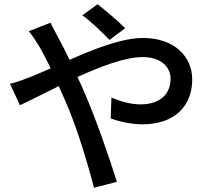

<svg xmlns="http://www.w3.org/2000/svg" viewBox="-20 -834 979 905"><path d="M27 -439 74 -338C118 -358 183 -392 257 -428L289 -356C343 -232 392 -69 423 51L531 23C497 -87 429 -282 378 -398C368 -422 357 -446 345 -471C455 -521 570 -565 652 -565C739 -565 784 -518 784 -463C784 -392 736 -342 642 -342C595 -342 545 -357 505 -374L502 -276C538 -262 597 -248 651 -248C804 -248 886 -335 886 -459C886 -570 799 -655 655 -655C553 -655 426 -604 308 -552C290 -589 272 -625 255 -656C245 -673 227 -710 218 -727L116 -687C134 -665 155 -632 168 -610C184 -582 201 -549 219 -512C182 -496 147 -480 115 -468C98 -461 60 -447 27 -439ZM368 -762C409 -733 460 -683 496 -646L570 -701C534 -738 474 -787 440 -814Z"/></svg>

Font: GenEiGothic-pro-SemiBold
Style: Regular
Weight: 500
Designer: Ryoko NISHIZUKA (kana & ideographs); Paul D. Hunt (Latin, Greek & Cyrillic); Wenlong ZHANG (bopomofo); Sandoll Communica
Foundry: Adobe Systems Incorporated; o_tamon
Version: Version 1.000.140830